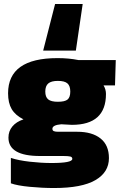

<svg xmlns="http://www.w3.org/2000/svg" viewBox="-20 -779 615 975"><path d="M199.2 -522 259.8 -758.8H399.9L365.2 -522ZM254.9 175.8Q194.3 175.8 130.9 169.7Q67.4 163.6 35.2 151.9V22.9Q73.2 35.6 131.3 42.2Q189.5 48.8 242.2 48.8Q347.2 48.8 347.2 27.8Q347.2 18.6 337.2 15.9Q327.1 13.2 301.8 13.2H183.1Q22.9 13.2 22.9 -80.1Q22.9 -112.8 42.7 -136.7Q62.5 -160.6 99.1 -172.9Q57.6 -193.8 39.3 -225.1Q21 -256.3 21 -305.2Q21 -483.9 272 -483.9Q330.1 -483.9 377.9 -474.1H567.9L564 -345.2H505.9Q518.1 -325.2 518.1 -301.8Q518.1 -145 345.2 -145Q339.4 -145 291 -147.9Q246.1 -144 246.1 -125Q246.1 -116.2 253.4 -113Q260.7 -109.9 275.9 -109.9H372.1Q447.8 -109.9 490.5 -75.9Q533.2 -42 533.2 23.9Q533.2 95.7 464.4 135.7Q395.5 175.8 254.9 175.8ZM273.9 -262.2Q309.6 -262.2 323.2 -273.7Q336.9 -285.2 336.9 -314Q336.9 -342.8 322.5 -355.5Q308.1 -368.2 273.9 -368.2Q240.2 -368.2 225.1 -355.2Q210 -342.3 210 -314Q210 -286.6 224.6 -274.4Q239.3 -262.2 273.9 -262.2Z"/></svg>

Font: Kanit ExtraBold
Style: Regular
Weight: 800
Designer: Katatrad Team
Foundry: CadsonDemak
Version: Version 1.000;PS 001.000;hotconv 1.0.88;makeotf.lib2.5.64775